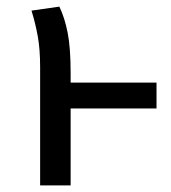

<svg xmlns="http://www.w3.org/2000/svg" viewBox="-20 -559 517 579"><path d="M452 -232H193V0H101V-357Q101 -410 94 -449Q87 -488 75 -527L159 -539Q175 -506 184 -460.5Q193 -415 193 -339V-310H452Z"/></svg>

Font: Fira Sans
Style: Regular
Weight: 400
Designer: bBox Type GmbH & Carrois Corporate GbR & Edenspiekermann AG
Foundry: bBox Type GmbH & Carrois Corporate GbR & Edenspiekermann AG
Version: Version 4.301